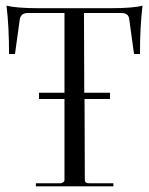

<svg xmlns="http://www.w3.org/2000/svg" viewBox="-20 -659 527 679"><path d="M107 0V-11H194Q199 -11 203.5 -14.5Q208 -18 208 -23V-309H118V-331H208V-613H78Q54 -613 50 -591L33 -468H12Q12 -566 3 -639Q39 -630 116 -630H371Q450 -630 484 -639Q475 -566 475 -468H454L437 -591Q435 -613 409 -613H277L278 -331H369V-309H279L280 -23Q280 -11 294 -11H381V0Z"/></svg>

Font: Arapey Regular-Display
Style: Regular
Weight: 400
Designer: Eduardo Rodriguez Tunni
Foundry: Eduardo Rodriguez Tunni
Version: Version 4.000